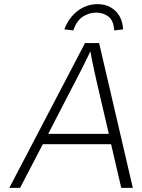

<svg xmlns="http://www.w3.org/2000/svg" viewBox="-20 -908 687 928"><path d="M25 0 391 -700H459L622 0H566L517 -211H187L77 0ZM213 -261H506L454 -484Q447 -515 441.5 -539Q436 -563 431.5 -585Q427 -607 422 -632Q420 -645 417 -660Q409 -643 402 -629Q390 -604 378.5 -581.5Q367 -559 354.5 -534.5Q342 -510 325 -478ZM334 -761 291 -766Q305 -804 329 -831Q353 -858 384 -873Q415 -888 451 -888Q487 -888 514 -873Q541 -858 557 -831Q573 -804 575 -766L532 -761Q529 -809 504 -828Q479 -847 445 -847Q411 -847 381 -828Q351 -809 334 -761Z"/></svg>

Font: Lexend ExtLt
Style: Italic
Weight: 250
Italic angle: -8.13011°
Designer: Bonnie Shaver-Troup, Thomas Jockin
Foundry: Lexend
Version: Version 1.007